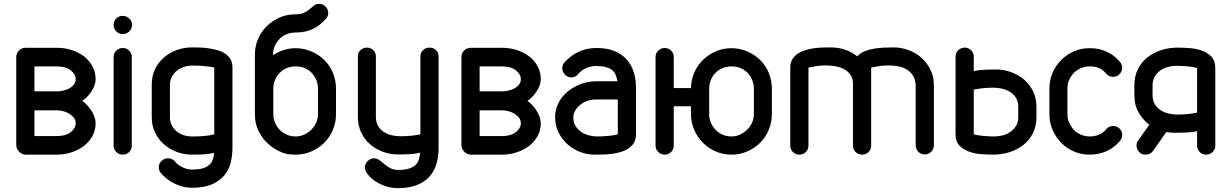

<svg xmlns="http://www.w3.org/2000/svg" viewBox="-20 -799 6363 992"><path d="M64 -504Q64 -524 78 -538Q92 -552 112 -552H274Q315 -552 351.5 -540Q388 -528 415 -507Q442 -486 458 -456Q474 -426 474 -390Q474 -374 468 -357.5Q462 -341 452 -326Q442 -311 430 -298.5Q418 -286 405 -278Q418 -269 430 -256Q442 -243 452 -227.5Q462 -212 468 -195Q474 -178 474 -162Q474 -126 457.5 -96Q441 -66 413.5 -45Q386 -24 349.5 -12Q313 0 274 0H111Q92 -1 78 -16Q64 -31 64 -50ZM158 -229V-96H274Q320 -96 345.5 -116.5Q371 -137 371 -162Q371 -179 361 -191.5Q351 -204 336.5 -212.5Q322 -221 305 -225Q288 -229 274 -229ZM274 -327Q288 -327 305 -330.5Q322 -334 336.5 -341.5Q351 -349 361 -361Q371 -373 371 -390Q371 -415 345.5 -435.5Q320 -456 274 -456H158V-327Z M567 -670Q567 -690 580.5 -703.5Q594 -717 614 -717Q634 -717 648 -703.5Q662 -690 662 -670Q662 -651 648 -637Q634 -623 614 -623Q594 -623 580.5 -637Q567 -651 567 -670ZM567 -504Q567 -524 581 -537.5Q595 -551 614 -551Q634 -551 647.5 -537.5Q661 -524 661 -504V-47Q661 -27 647.5 -13.5Q634 0 614 0Q595 0 581 -13.5Q567 -27 567 -47Z M1087 -105V-450Q1065 -455 1036.5 -457.5Q1008 -460 984 -460H972Q950 -460 929.5 -453Q909 -446 893 -433Q877 -420 867.5 -401.5Q858 -383 858 -361V-194Q858 -170 867.5 -151.5Q877 -133 893 -120Q909 -107 929.5 -100.5Q950 -94 972 -94H982Q1007 -94 1036 -96.5Q1065 -99 1087 -105ZM1181 -37Q1181 3 1172.5 39.5Q1164 76 1140 106Q1115 136 1075 153.5Q1035 171 972 171Q946 171 922 164.5Q898 158 877.5 147.5Q857 137 840.5 123.5Q824 110 812 96Q806 89 803 81Q800 73 800 66Q800 44 818 30Q824 24 832 21.5Q840 19 848 19Q870 19 884 35Q888 41 896 48Q904 55 915.5 61.5Q927 68 941.5 72.5Q956 77 972 77Q1010 77 1032.5 69Q1055 61 1067 47Q1076 37 1080.5 22.5Q1085 8 1086 -9Q1056 -2 1025.5 -1Q995 0 972 0Q931 0 893.5 -14Q856 -28 827 -53.5Q798 -79 781 -114.5Q764 -150 764 -194V-361Q764 -406 781 -441.5Q798 -477 827 -502Q856 -527 893.5 -540.5Q931 -554 972 -554Q989 -554 1011.5 -553.5Q1034 -553 1057 -549.5Q1080 -546 1102.5 -540Q1125 -534 1142.5 -522.5Q1160 -511 1170.5 -493.5Q1181 -476 1181 -452Z M1511 -725Q1536 -726 1551 -733Q1568 -741 1580 -752L1603 -771Q1613 -779 1629 -779Q1649 -779 1662.5 -764.5Q1676 -750 1676 -732Q1676 -715 1664 -702Q1634 -668 1598 -650Q1563 -632 1511 -631H1506Q1483 -631 1462.5 -623Q1442 -615 1426 -599.5Q1410 -584 1400.5 -563.5Q1391 -543 1391 -517V-514Q1407 -525 1426 -533Q1464 -550 1507 -550Q1550 -550 1588.5 -533.5Q1627 -517 1655.5 -489Q1684 -461 1700 -422.5Q1716 -384 1716 -340V-210Q1716 -167 1700 -128.5Q1684 -90 1655.5 -61.5Q1627 -33 1588.5 -16.5Q1550 0 1507 0Q1464 0 1439 -10.5Q1414 -21 1403 -28Q1379 -42 1355 -66Q1335 -86 1320 -116Q1316 -121 1313 -127Q1297 -165 1297 -208V-517Q1297 -560 1313.5 -598Q1330 -636 1358.5 -664Q1387 -692 1424.5 -708.5Q1462 -725 1506 -725ZM1392 -210Q1392 -186 1401 -165Q1410 -144 1425.5 -128Q1441 -112 1462 -103Q1483 -94 1507 -94Q1530 -94 1550.5 -103Q1571 -112 1587.5 -128Q1604 -144 1613.5 -165Q1623 -186 1623 -210V-341Q1623 -366 1613.5 -387.5Q1604 -409 1588.5 -424.5Q1573 -440 1552 -448Q1531 -456 1507 -456Q1484 -456 1463.5 -448Q1443 -440 1427 -424.5Q1411 -409 1401.5 -387.5Q1392 -366 1392 -340Z M2246 -36Q2246 12 2234 50.5Q2222 89 2196.5 116Q2171 143 2131.5 158Q2092 173 2037 173Q2000 173 1968 161.5Q1936 150 1913.5 133.5Q1891 117 1878 99Q1865 81 1865 67Q1865 49 1879 34Q1893 19 1912 19Q1927 19 1940 28L1966 49Q1979 60 1996.5 69.5Q2014 79 2037 79Q2070 79 2091.5 72.5Q2113 66 2125.5 54.5Q2138 43 2143.5 26.5Q2149 10 2151 -10Q2121 -3 2090.5 -2Q2060 -1 2037 -1Q1995 -1 1957.5 -15Q1920 -29 1891.5 -54Q1863 -79 1846 -115Q1829 -151 1829 -194V-508Q1829 -527 1842.5 -540Q1856 -553 1876 -553Q1895 -553 1908.5 -540Q1922 -527 1922 -508V-194Q1922 -168 1933 -149Q1944 -130 1962 -118Q1980 -106 2002.5 -100.5Q2025 -95 2049 -95Q2073 -95 2101.5 -97.5Q2130 -100 2152 -105V-508Q2152 -527 2165.5 -540Q2179 -553 2199 -553Q2219 -553 2232.5 -540Q2246 -527 2246 -508Z M2364 -504Q2364 -524 2378 -538Q2392 -552 2412 -552H2574Q2615 -552 2651.5 -540Q2688 -528 2715 -507Q2742 -486 2758 -456Q2774 -426 2774 -390Q2774 -374 2768 -357.5Q2762 -341 2752 -326Q2742 -311 2730 -298.5Q2718 -286 2705 -278Q2718 -269 2730 -256Q2742 -243 2752 -227.5Q2762 -212 2768 -195Q2774 -178 2774 -162Q2774 -126 2757.5 -96Q2741 -66 2713.5 -45Q2686 -24 2649.5 -12Q2613 0 2574 0H2411Q2392 -1 2378 -16Q2364 -31 2364 -50ZM2458 -229V-96H2574Q2620 -96 2645.5 -116.5Q2671 -137 2671 -162Q2671 -179 2661 -191.5Q2651 -204 2636.5 -212.5Q2622 -221 2605 -225Q2588 -229 2574 -229ZM2574 -327Q2588 -327 2605 -330.5Q2622 -334 2636.5 -341.5Q2651 -349 2661 -361Q2671 -373 2671 -390Q2671 -415 2645.5 -435.5Q2620 -456 2574 -456H2458V-327Z M3170 -379Q3167 -397 3161 -412Q3155 -427 3142.5 -437Q3130 -447 3109 -452.5Q3088 -458 3056 -458Q3028 -456 3006.5 -446.5Q2985 -437 2968 -417Q2953 -399 2932 -399Q2913 -399 2899 -413.5Q2885 -428 2885 -446Q2885 -454 2887.5 -462Q2890 -470 2896 -476Q2929 -513 2970.5 -532Q3012 -551 3062 -551Q3117 -551 3155.5 -535Q3194 -519 3218.5 -491Q3243 -463 3254.5 -425.5Q3266 -388 3266 -344V-105Q3266 -79 3255 -61Q3244 -43 3226.5 -31.5Q3209 -20 3186.5 -13.5Q3164 -7 3140 -4Q3116 -1 3094 -0.5Q3072 0 3053 0Q3013 0 2976 -14.5Q2939 -29 2910.5 -55Q2882 -81 2865 -116.5Q2848 -152 2848 -194Q2848 -233 2865.5 -267Q2883 -301 2912.5 -325.5Q2942 -350 2980 -364.5Q3018 -379 3058 -379ZM3172 -285H3058Q3037 -285 3017 -278.5Q2997 -272 2981 -260Q2965 -248 2954 -231Q2943 -214 2942 -194Q2942 -168 2953 -149.5Q2964 -131 2981.5 -118.5Q2999 -106 3021.5 -100Q3044 -94 3066 -94Q3090 -94 3119.5 -96.5Q3149 -99 3172 -105Z M3367 -504Q3367 -524 3381 -537.5Q3395 -551 3414 -551Q3434 -551 3447.5 -537.5Q3461 -524 3461 -504V-344H3550Q3551 -386 3566 -422Q3583 -461 3611.5 -489Q3640 -517 3678 -533.5Q3716 -550 3759 -550Q3802 -550 3840.5 -533.5Q3879 -517 3907.5 -489Q3936 -461 3952 -422.5Q3968 -384 3968 -340V-210Q3968 -167 3952 -128.5Q3936 -90 3907.5 -61.5Q3879 -33 3840.5 -16.5Q3802 0 3759 0Q3716 0 3678 -16.5Q3640 -33 3611.5 -61.5Q3583 -90 3566.5 -128.5Q3550 -167 3550 -210V-250H3461V-47Q3461 -27 3447.5 -13.5Q3434 0 3414 0Q3395 0 3381 -13.5Q3367 -27 3367 -47ZM3644 -210Q3644 -186 3653 -165Q3662 -144 3677.5 -128Q3693 -112 3714 -103Q3735 -94 3759 -94Q3782 -94 3802.5 -103Q3823 -112 3839.5 -128Q3856 -144 3865.5 -165Q3875 -186 3875 -210V-341Q3875 -366 3865.5 -387.5Q3856 -409 3840.5 -424.5Q3825 -440 3804 -448Q3783 -456 3759 -456Q3736 -456 3715.5 -448Q3695 -440 3679 -424.5Q3663 -409 3653.5 -387.5Q3644 -366 3644 -340Z M4157 -47Q4157 -27 4143.5 -13.5Q4130 0 4110 0Q4090 0 4076.5 -13.5Q4063 -27 4063 -47V-450Q4063 -475 4073.5 -492.5Q4084 -510 4101.5 -521.5Q4119 -533 4141.5 -540Q4164 -547 4187 -550Q4210 -553 4233 -553.5Q4256 -554 4273 -554Q4311 -554 4345.5 -542.5Q4380 -531 4409 -508Q4424 -525 4448 -534.5Q4472 -544 4498 -548Q4524 -552 4550 -553Q4576 -554 4596 -554Q4637 -554 4675 -540Q4713 -526 4741.5 -500Q4770 -474 4787.5 -438.5Q4805 -403 4805 -361V-49Q4805 -29 4791.5 -15Q4778 -1 4757 -1Q4738 -1 4724.5 -15Q4711 -29 4711 -49V-361Q4709 -390 4696.5 -409Q4684 -428 4664.5 -440Q4645 -452 4620.5 -456.5Q4596 -461 4570 -461Q4546 -461 4523.5 -457.5Q4501 -454 4481 -450V-47Q4481 -27 4467.5 -13.5Q4454 0 4434 0Q4414 0 4400.5 -13.5Q4387 -27 4387 -47V-367Q4387 -394 4374.5 -412Q4362 -430 4342 -441Q4322 -452 4297 -456.5Q4272 -461 4246 -461Q4222 -461 4198.5 -457.5Q4175 -454 4157 -450Z M5335 -194Q5335 -147 5316.5 -110.5Q5298 -74 5266.5 -49.5Q5235 -25 5194.5 -12.5Q5154 0 5111 0Q5084 0 5050 -2.5Q5016 -5 4986.5 -15.5Q4957 -26 4937 -47Q4917 -68 4917 -105V-507Q4917 -526 4931 -539.5Q4945 -553 4964 -553Q4984 -553 4997.5 -539.5Q5011 -526 5011 -506V-432Q5041 -438 5072.5 -439Q5104 -440 5127 -440Q5167 -440 5205 -426Q5243 -412 5272 -387Q5301 -362 5318 -326Q5335 -290 5335 -247ZM5241 -246Q5241 -273 5230 -292Q5219 -311 5200.5 -323Q5182 -335 5159 -340.5Q5136 -346 5113 -346Q5088 -346 5061 -343.5Q5034 -341 5011 -336V-105Q5033 -99 5063 -96.5Q5093 -94 5117 -94Q5140 -94 5162 -100Q5184 -106 5201.5 -118.5Q5219 -131 5230 -149.5Q5241 -168 5241 -194Z M5696 -132Q5710 -148 5731 -148Q5748 -148 5761 -138Q5778 -124 5778 -102Q5778 -84 5766 -70Q5737 -36 5697 -18Q5657 0 5610 0Q5567 0 5529.5 -16Q5492 -32 5463 -61Q5435 -90 5418.5 -127.5Q5402 -165 5402 -208V-342Q5402 -386 5418.5 -423.5Q5435 -461 5463 -489Q5491 -517 5528 -533.5Q5565 -550 5608 -550H5610Q5645 -550 5670.5 -542Q5696 -534 5715 -523Q5734 -512 5746.5 -500Q5759 -488 5766 -480Q5778 -466 5778 -449Q5778 -440 5774 -430.5Q5770 -421 5762 -414Q5749 -402 5731 -402Q5722 -402 5712.5 -406Q5703 -410 5696 -418L5684 -430Q5678 -436 5668.5 -442Q5659 -448 5645 -452Q5631 -456 5610 -456Q5587 -456 5566 -447.5Q5545 -439 5529 -423Q5513 -407 5504 -386Q5495 -365 5495 -342V-208Q5495 -184 5504.5 -164Q5514 -144 5529 -127Q5545 -111 5567 -102.5Q5589 -94 5612 -94Q5635 -94 5657.5 -103Q5680 -112 5696 -132Z M5841 -359Q5841 -406 5859.5 -442.5Q5878 -479 5909.5 -503.5Q5941 -528 5981 -540.5Q6021 -553 6065 -553Q6092 -553 6126 -550.5Q6160 -548 6189.5 -537.5Q6219 -527 6239 -506Q6259 -485 6259 -448V-46Q6259 -27 6245 -13.5Q6231 0 6212 0Q6192 0 6178.5 -13.5Q6165 -27 6165 -47V-121Q6135 -115 6103.5 -114Q6072 -113 6049 -113Q6025 -113 6006 -117L5938 -20Q5924 0 5898 0Q5878 0 5865 -14.5Q5852 -29 5852 -48Q5852 -62 5861 -74L5918 -154Q5883 -182 5862 -219Q5841 -256 5841 -306ZM5935 -307Q5935 -280 5946.5 -261Q5958 -242 5976 -230Q5994 -218 6017 -212.5Q6040 -207 6063 -207Q6088 -207 6115 -209.5Q6142 -212 6165 -217V-448Q6143 -454 6113 -456.5Q6083 -459 6059 -459Q6036 -459 6014 -453Q5992 -447 5974.5 -434.5Q5957 -422 5946 -403Q5935 -384 5935 -359Z"/></svg>

Font: VDS
Style: Regular
Weight: 400
Designer: artmaker
Foundry: artmaker
Version: Version 1.000 2009 initial release